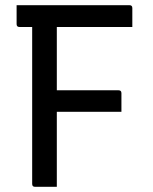

<svg xmlns="http://www.w3.org/2000/svg" viewBox="-20 -720 590 740"><path d="M199 0H115Q104 0 104 -11V-616H55Q44 -616 44 -627V-700H479Q490 -700 490 -689V-616H199V-372H437Q448 -372 448 -361V-289H199Z"/></svg>

Font: Recursive Sn Lnr St
Style: Regular
Weight: 400
Version: Version 1.079;hotconv 1.0.112;makeotfexe 2.5.65598; ttfautoh